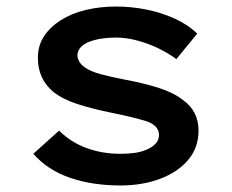

<svg xmlns="http://www.w3.org/2000/svg" viewBox="-20 -558 709 588"><path d="M349 10Q263 10 194.5 -13.5Q126 -37 82 -87L161 -158Q196 -123 244 -105Q292 -87 349 -87Q370 -87 390.5 -89.5Q411 -92 428.5 -99.5Q446 -107 456.5 -118Q467 -129 467 -145Q467 -172 431 -186Q412 -192 383.5 -199Q355 -206 320 -213Q261 -225 216.5 -239.5Q172 -254 143 -277Q120 -296 108 -322Q96 -348 96 -381Q96 -418 114.5 -446.5Q133 -475 166 -496Q199 -517 242.5 -527.5Q286 -538 336 -538Q381 -538 427 -529Q473 -520 514 -501.5Q555 -483 584 -455L520 -377Q496 -395 465 -410Q434 -425 400 -434Q366 -443 335 -443Q313 -443 292.5 -440Q272 -437 254.5 -430.5Q237 -424 227 -413Q217 -402 217 -387Q218 -377 224 -367.5Q230 -358 241 -351Q258 -339 289.5 -330.5Q321 -322 363 -314Q422 -303 467 -288.5Q512 -274 540 -252Q564 -235 576 -211.5Q588 -188 588 -158Q588 -106 556.5 -68.5Q525 -31 470.5 -10.5Q416 10 349 10Z"/></svg>

Font: Lexend Giga Medium
Style: Regular
Weight: 500
Designer: Bonnie Shaver-Troup, Thomas Jockin
Foundry: Lexend
Version: Version 1.007